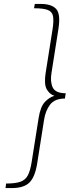

<svg xmlns="http://www.w3.org/2000/svg" viewBox="-20 -860 354 976"><path d="M187 -840Q242 -840 265.5 -814.5Q289 -789 277 -713L242 -491Q234 -445 248 -415.5Q262 -386 314 -386L310 -359Q258 -359 234.5 -328Q211 -297 204 -251L169 -29Q158 40 129.5 68Q101 96 40 96H8L11 73Q58 73 83.5 64Q109 55 121.5 31.5Q134 8 141 -37L176 -258Q185 -317 208 -341.5Q231 -366 257 -373Q233 -380 218 -405.5Q203 -431 212 -489L247 -710Q254 -755 249.5 -778Q245 -801 222.5 -809.5Q200 -818 153 -818L157 -840Z"/></svg>

Font: Bitter ExtraLight
Style: Italic
Weight: 200
Italic angle: -9°
Designer: Sol Matas, and Bitter project Authors
Foundry: Sol Matas
Version: Version 2.001